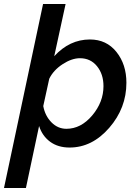

<svg xmlns="http://www.w3.org/2000/svg" viewBox="-65 -730 673 963"><path d="M-45 213 151 -710H264L207 -448Q284 -532 386 -532Q469 -532 519 -469.5Q569 -407 569 -315Q569 -188 483 -89Q397 10 284 10Q226 10 186.5 -19Q147 -48 131 -98L65 213ZM268 -84Q341 -84 397.5 -151Q454 -218 454 -298Q454 -358 421.5 -398Q389 -438 336 -438Q295 -438 249 -408Q203 -378 182 -335L152 -198Q161 -149 193 -116.5Q225 -84 268 -84Z"/></svg>

Font: Raleway-v4020 SemiBold
Style: Italic
Weight: 600
Italic angle: -12°
Designer: Matt McInerney, Pablo Impallari, Rodrigo Fuenzalida
Foundry: Matt McInerney, Pablo Impallari, Rodrigo Fuenzalida
Version: Version 4.020;PS 004.020;hotconv 1.0.88;makeotf.lib2.5.64775